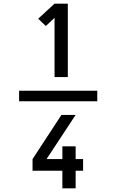

<svg xmlns="http://www.w3.org/2000/svg" viewBox="-20 -868 640 1056"><path d="M515 -311H85V-369H515ZM280 -444V-770L232 -725L190 -765L280 -848H353V-444ZM323 168V71H159V7L318 -236H396L236 7H323V-63H396V7H437V71H396V168Z"/></svg>

Font: Iosevka Medium Extended
Style: Regular
Weight: 500
Width: 7
Monospace: yes
Designer: Belleve Invis
Foundry: Belleve Invis
Version: Version 32.5.0; ttfautohint (v1.8.4)